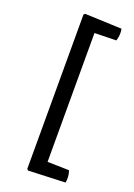

<svg xmlns="http://www.w3.org/2000/svg" viewBox="-144 -700 598 858"><g transform="rotate(20 155.0 -271.0)"><path d="M100 -638 174.5 -610.5V70.5L100 95.5ZM106 101.5 100 95.5 106.5 33.5 277.5 37.5Q280 44.5 281.8 54Q283.5 63.5 283.5 71.5Q283.5 77 283.2 82.8Q283 88.5 281.5 94.5ZM281.5 -637Q283 -631 283.2 -625.2Q283.5 -619.5 283.5 -614Q283.5 -606 281.8 -596.5Q280 -587 277.5 -580L106.5 -576L100 -638L106 -644Z"/></g></svg>

Font: Signika SC
Style: Regular
Weight: 300
Designer: Anna Giedryś
Foundry: Anna Giedryś
Version: Version 2.000